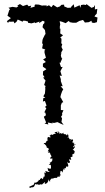

<svg xmlns="http://www.w3.org/2000/svg" viewBox="-20 -610 522 953"><path d="M271 50C269 49 266 56 263 44C250 47 246 47 259 53C237 55 242 65 237 57C243 54 229 63 222 60C236 64 227 64 230 74C219 66 213 70 216 87C216 87 217 85 220 87C203 89 215 97 203 100C196 97 196 114 196 104C205 102 214 123 213 118C207 112 215 129 213 123C223 125 225 132 218 137C215 137 232 144 217 142C219 155 233 141 226 147C236 160 226 163 233 158C233 160 236 174 240 166C223 171 229 184 239 175C241 183 242 191 227 198C224 184 227 204 236 206C229 198 234 197 222 209C235 205 233 210 233 229C229 220 233 234 216 223C220 233 214 236 227 243C221 246 206 238 205 238C208 256 210 249 199 246C206 266 199 269 193 272C200 260 200 268 191 280C185 268 181 278 181 278C175 276 185 286 170 283C170 284 171 284 173 286C156 303 151 296 150 292C154 298 150 297 147 307L125 317L128 323L139 319L143 320C155 314 149 310 156 303C165 310 164 300 173 308C177 307 186 301 180 305C200 307 186 306 190 304C204 294 206 287 202 303C218 301 219 288 222 280C224 293 232 295 228 287C228 287 234 271 243 277C246 275 242 275 243 276C258 268 266 278 264 268C268 266 271 266 274 268C282 263 270 261 281 261C281 258 279 250 278 255C280 235 281 233 293 247C287 231 302 236 291 227C306 235 306 229 296 227C311 224 305 226 309 214C314 223 310 215 318 217C321 205 316 210 314 192C322 208 334 193 321 194C334 195 324 192 322 181C335 182 336 189 330 171C340 168 346 162 339 163C336 161 343 157 341 161C332 161 339 157 349 151C347 156 349 155 351 139C350 144 346 131 337 132C341 134 352 127 346 123C353 125 350 127 351 114C340 131 340 112 357 107C346 104 345 117 349 97C343 108 351 101 338 94C353 98 337 97 337 97C348 86 343 74 327 89C334 81 338 76 327 82C319 75 328 72 313 71C323 70 321 66 316 53C315 66 308 62 308 57C303 55 291 59 296 48C279 62 283 43 276 54C269 47 283 49 265 41ZM24 -503 33 -502 48 -503 52 -494 62 -502 68 -513 93 -502 94 -507H105L119 -503V-497L136 -494L154 -499V-495L176 -503L174 -495L192 -507L201 -503L200 -495L194 -489L191 -475L203 -461L204 -455L206 -441L203 -438L194 -420L191 -412L189 -394H191L193 -391L189 -370L205 -364L201 -359V-348L208 -323L194 -315L207 -303V-302L193 -294V-279L210 -267L207 -264L194 -256L193 -239L201 -227L194 -225L206 -210L199 -188L206 -183L204 -174L205 -170L203 -146L195 -132L205 -125L195 -123L193 -106L203 -109L211 -86L203 -79L210 -73L200 -52L205 -51L208 -38L198 -31V-29L209 -2L201 3L220 8L217 -2L243 3L236 -1L250 0L265 -4C275 1 285 6 296 10L285 -5L288 -22L283 -31L289 -39L288 -47L295 -63L282 -64V-87L287 -100L294 -103L285 -119L282 -127L279 -124L281 -134L283 -142L288 -156L294 -167L281 -182H291L282 -207V-217L276 -235L287 -233L279 -259V-255L291 -278L283 -277L275 -300L279 -297L289 -320L286 -321L282 -333L285 -350L280 -343L292 -364H291L285 -377L289 -391L284 -395L285 -407V-418L279 -424L293 -435L279 -444L280 -468L277 -467V-479L279 -489L276 -505L288 -502L306 -495L318 -504L322 -506L326 -500L342 -497H358L374 -506L392 -511L401 -499L400 -498L421 -500L434 -507L436 -498L447 -496L461 -500L464 -523L449 -528L453 -535L460 -542L463 -566L451 -563V-584L447 -580V-576L434 -571L409 -590L407 -585L395 -587L382 -585L379 -571L375 -584L349 -572L346 -589L334 -577L332 -572L316 -571L299 -578L298 -587L285 -586L277 -578L260 -572H266L244 -586L235 -574L223 -584L211 -578L212 -583H190L192 -581L173 -587L156 -588L152 -585V-577L131 -571L135 -582L122 -579L115 -587L94 -580L79 -590L66 -582L71 -579L62 -573L42 -576L24 -572H22L30 -564L26 -560C23 -551 20 -541 17 -532L34 -520L14 -505L20 -496Z"/></svg>

Font: Charger Distortion
Style: 1
Weight: 400
Designer: Jasper
Foundry: Cannot Into Space Fonts
Version: Version 0.98